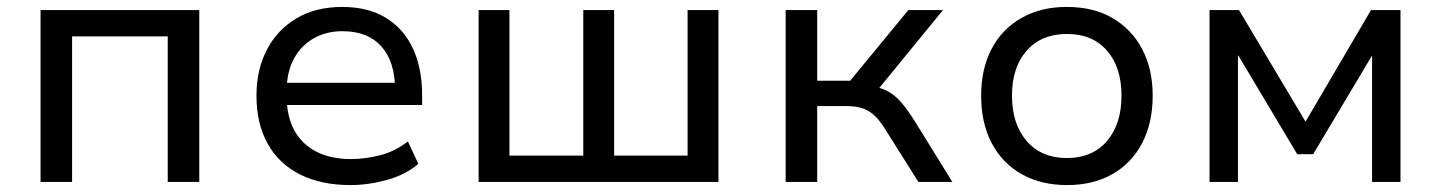

<svg xmlns="http://www.w3.org/2000/svg" viewBox="-20 -525 4158 554"><path d="M97 0V-496H555V0H464V-420H188V0Z M991 9Q907 9 846 -21.5Q785 -52 752.5 -110Q720 -168 720 -249Q720 -323 749.5 -380.5Q779 -438 834.5 -471.5Q890 -505 968 -505Q1042 -505 1093.5 -473.5Q1145 -442 1171.5 -385Q1198 -328 1198 -250V-222H787V-286H1139L1120 -265Q1120 -347 1080.5 -391Q1041 -435 968 -435Q921 -435 884.5 -414Q848 -393 827.5 -354.5Q807 -316 807 -260V-250Q807 -189 829.5 -148.5Q852 -108 893.5 -87Q935 -66 993 -66Q1033 -66 1076.5 -77Q1120 -88 1157 -117L1187 -52Q1149 -20 1095.5 -5.5Q1042 9 991 9Z M1361 0V-496H1450V-76H1663V-496H1752V-76H1964V-496H2053V0Z M2247 0V-496H2338V-292H2433L2601 -496H2701L2503 -254L2487 -278Q2518 -274 2540 -262.5Q2562 -251 2580.5 -229.5Q2599 -208 2621 -173L2728 0H2630L2538 -146Q2523 -171 2508 -187Q2493 -203 2473 -211Q2453 -219 2421 -219H2338V0Z M3059 9Q2983 9 2927 -23Q2871 -55 2841 -113Q2811 -171 2811 -249Q2811 -326 2841 -383.5Q2871 -441 2927 -473Q2983 -505 3058 -505Q3135 -505 3190 -473Q3245 -441 3275.5 -383.5Q3306 -326 3306 -249Q3306 -171 3276 -113Q3246 -55 3190.5 -23Q3135 9 3059 9ZM3058 -69Q3132 -69 3174 -118Q3216 -167 3216 -249Q3216 -331 3174 -379Q3132 -427 3059 -427Q2985 -427 2942.5 -379Q2900 -331 2900 -249Q2900 -167 2942.5 -118Q2985 -69 3058 -69Z M3470 0V-496H3555L3747 -174L3936 -496H4021V0H3939V-365L3769 -80H3723L3553 -365H3552V0Z"/></svg>

Font: Nunito Sans 7pt
Style: Regular
Weight: 400
Designer: Vernon Adams
Foundry: Vernon Adams
Version: Version 3.101;gftools[0.9.27]